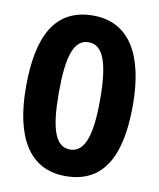

<svg xmlns="http://www.w3.org/2000/svg" viewBox="-83 -790 717 866"><g transform="rotate(10 275.5 -357.5)"><path d="M520 -356.9C520 -588.9 439 -725.1 274.9 -725.1C99.1 -725.1 30.8 -587.4 30.8 -356.9C30.8 -127 109.4 9.8 274.9 9.8C451.2 9.8 520 -127 520 -356.9ZM181.2 -356.9C181.2 -519.5 206.1 -603 274.9 -603C342.8 -603 370.1 -520.5 370.1 -356.9C370.1 -192.9 342.8 -111.8 274.9 -111.8C206.1 -111.8 181.2 -194.3 181.2 -356.9Z"/></g></svg>

Font: Noto Reveo Sans
Style: Bold
Weight: 700
Designer: Monotype Design team
Foundry: Monotype Imaging Inc.
Version: Version 1.04